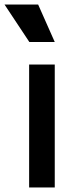

<svg xmlns="http://www.w3.org/2000/svg" viewBox="-75 -825 314 845"><path d="M54.2 -640.1 -55.2 -805.2H92.8L166 -640.1ZM53.2 0V-541H166V0Z"/></svg>

Font: Plus Jakarta Sans SemiBold
Style: Regular
Weight: 600
Designer: Gumpita Rahayu
Foundry: Tokotype
Version: Version 2.006